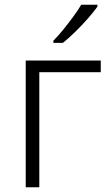

<svg xmlns="http://www.w3.org/2000/svg" viewBox="-20 -786 464 806"><path d="M403 -532V-483H145V0H88V-532ZM389 -758Q374 -737 349.5 -709Q325 -681 297 -653.5Q269 -626 244 -606H204V-615Q223 -634 245 -661Q267 -688 287.5 -716Q308 -744 321 -766H389Z"/></svg>

Font: Noto Sans Light
Style: Regular
Weight: 300
Designer: Monotype Design Team
Foundry: Monotype Imaging Inc.
Version: Version 2.007